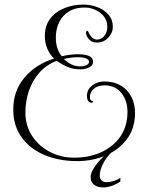

<svg xmlns="http://www.w3.org/2000/svg" viewBox="-20 -667 624 839"><path d="M317 37Q239 37 176 11Q113 -15 75.5 -65.5Q38 -116 38 -189Q38 -270 87 -328Q136 -386 216 -411Q176 -451 176 -510Q176 -555 199.5 -585.5Q223 -616 261.5 -631.5Q300 -647 344 -647Q377 -647 406.5 -635.5Q436 -624 454.5 -602.5Q473 -581 473 -550Q473 -523 453 -502Q433 -481 403 -481Q381 -481 368.5 -495.5Q356 -510 356 -524Q356 -532 361 -532Q365 -532 369 -522Q373 -512 382.5 -503Q392 -494 404 -494Q423 -494 436 -510.5Q449 -527 449 -548Q449 -587 418.5 -610.5Q388 -634 349 -634Q291 -634 257.5 -597.5Q224 -561 224 -502Q224 -453 250 -421Q264 -425 283.5 -427.5Q303 -430 320 -430Q387 -430 387 -397Q387 -382 370.5 -373Q354 -364 331 -364Q300 -364 275.5 -374.5Q251 -385 228 -401Q184 -385 153 -350.5Q122 -316 106.5 -270.5Q91 -225 91 -175Q91 -118 120 -73.5Q149 -29 197.5 -3.5Q246 22 305 22Q370 22 422.5 -2Q475 -26 506 -70.5Q537 -115 537 -179Q537 -227 510.5 -260.5Q484 -294 437 -294Q408 -294 390.5 -279.5Q373 -265 373 -242Q373 -232 377.5 -228.5Q382 -225 386 -225Q387 -225 387 -224Q387 -218 379 -218Q372 -218 366 -225Q360 -232 360 -248Q360 -276 383 -293.5Q406 -311 435 -311Q497 -311 533.5 -272.5Q570 -234 570 -173Q570 -106 534.5 -59Q499 -12 441.5 12.5Q384 37 317 37ZM331 -377Q347 -377 358 -382.5Q369 -388 369 -396Q369 -407 355.5 -412Q342 -417 320 -417Q305 -417 290 -415Q275 -413 259 -409Q275 -394 292 -385.5Q309 -377 331 -377ZM431 152Q407 152 391.5 140.5Q376 129 376 107Q376 87 395 60Q414 33 443 7Q446 5 450.5 1.5Q455 -2 458 -2Q463 -2 466 0Q445 20 430.5 48Q416 76 416 99Q416 116 425 122.5Q434 129 447 129Q462 129 479.5 123Q497 117 506 110V126Q487 139 467.5 145.5Q448 152 431 152Z"/></svg>

Font: Updock
Style: Regular
Weight: 400
Designer: Robert E. Leuschke
Foundry: Robert E. Leuschke
Version: Version 1.010; ttfautohint (v1.8.4.7-5d5b)